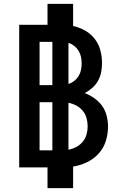

<svg xmlns="http://www.w3.org/2000/svg" viewBox="-20 -863 640 990"><path d="M225 107V0H79V-735H225V-843H357V-729Q389 -722 418.5 -705.5Q448 -689 468.5 -662.5Q489 -636 497.5 -603.5Q506 -571 506 -538Q506 -514 501.5 -490.5Q497 -467 485.5 -446.5Q474 -426 456 -410Q438 -394 417 -383Q443 -373 466.5 -356.5Q490 -340 506.5 -317Q523 -294 530 -266Q537 -238 537 -210Q537 -172 525.5 -135.5Q514 -99 488.5 -71Q463 -43 428.5 -26.5Q394 -10 357 -4V107ZM184 -424H250V-647H184ZM333 -430Q349 -435 362.5 -445.5Q376 -456 385 -470.5Q394 -485 397.5 -502Q401 -519 401 -536Q401 -553 397.5 -570Q394 -587 385 -601.5Q376 -616 362.5 -626.5Q349 -637 333 -642ZM184 -88H250V-336H184ZM333 -91Q354 -95 373 -105Q392 -115 406 -131.5Q420 -148 426 -169Q432 -190 432 -212Q432 -233 426 -254.5Q420 -276 406 -292.5Q392 -309 373 -319Q354 -329 333 -333Z"/></svg>

Font: Iosevka Extrabold Extended
Style: Regular
Weight: 800
Width: 7
Monospace: yes
Designer: Belleve Invis
Foundry: Belleve Invis
Version: Version 32.5.0; ttfautohint (v1.8.4)